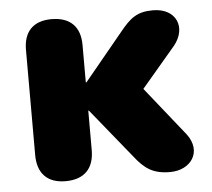

<svg xmlns="http://www.w3.org/2000/svg" viewBox="-43 -547 666 602"><g transform="rotate(-5 290.0 -246.0)"><path d="M140 9C199 9 230 -23 230 -81V-205H232L357 -51C389 -10 415 9 469 9C535 9 574 -47 531 -104L408 -258L515 -384C559 -438 533 -501 459 -501C409 -501 387 -483 354 -442L232 -294H230V-412C230 -470 198 -501 140 -501C83 -501 52 -470 52 -412V-81C52 -23 83 9 140 9Z"/></g></svg>

Font: Nunito Black
Style: Regular
Weight: 900
Designer: Vernon Adams
Foundry: Vernon Adams
Version: Version 3.602